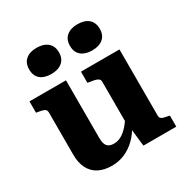

<svg xmlns="http://www.w3.org/2000/svg" viewBox="-179 -931 1052 1088"><g transform="rotate(-30 347.0 -386.5)"><path d="M260 -540V-161Q260 -139 265.5 -123.5Q271 -108 284 -100.5Q297 -93 318 -93Q342 -93 365 -105.5Q388 -118 411.5 -144.5Q435 -171 459 -212L457 -132Q434 -88 401.5 -56Q369 -24 329.5 -7Q290 10 246 10Q195 10 159 -8.5Q123 -27 104 -64Q85 -101 85 -153V-431Q85 -447 72.5 -453.5Q60 -460 33 -464L21 -466V-540ZM610 -540V-106Q610 -95 616 -89Q622 -83 634 -80Q646 -77 663 -74L670 -72V0H455L441 -124L434 -130V-431Q434 -447 418 -454Q402 -461 376 -464L358 -467V-540ZM305 -697Q305 -656 278.5 -634Q252 -612 207 -612Q162 -612 136 -633.5Q110 -655 110 -697Q110 -739 136 -761Q162 -783 207 -783Q252 -783 278.5 -761Q305 -739 305 -697ZM572 -697Q572 -656 546 -634Q520 -612 474 -612Q430 -612 403.5 -633.5Q377 -655 377 -697Q377 -739 403.5 -761Q430 -783 474 -783Q520 -783 546 -761Q572 -739 572 -697Z"/></g></svg>

Font: Roboto Serif
Style: Bold
Weight: 700
Designer: Greg Gazdowicz
Foundry: Commercial Type
Version: Version 1.008